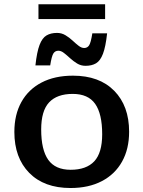

<svg xmlns="http://www.w3.org/2000/svg" viewBox="-20 -886 684 916"><path d="M316.5 11Q190.5 11 119.5 -61.2Q48.5 -133.5 48.5 -256.5Q48.5 -339 82 -399.2Q115.5 -459.5 178.2 -492.2Q241 -525 328 -525Q454 -525 525 -452.8Q596 -380.5 596 -257.5Q596 -175 562.2 -114.8Q528.5 -54.5 465.8 -21.8Q403 11 316.5 11ZM317 -76Q392 -76 429.8 -116.5Q467.5 -157 467.5 -245.5Q467.5 -343 434 -390.5Q400.5 -438 327 -438Q252 -438 214.2 -397.5Q176.5 -357 176.5 -268.5Q176.5 -171 210.2 -123.5Q244 -76 317 -76ZM491 -727Q484 -662.5 471.2 -629.2Q458.5 -596 438.2 -584Q418 -572 388 -572Q366 -572 348 -583Q330 -594 314.5 -608.2Q299 -622.5 285.2 -633.2Q271.5 -644 258.5 -644Q243 -644 234.8 -631.2Q226.5 -618.5 219.5 -574H149Q156 -638.5 168.8 -671.8Q181.5 -705 202 -717Q222.5 -729 252 -729Q274 -729 292.2 -718Q310.5 -707 325.8 -692.8Q341 -678.5 354.8 -667.8Q368.5 -657 381.5 -657Q397 -657 405.2 -669.8Q413.5 -682.5 420.5 -727ZM163.5 -795V-865.5H481.5V-795Z"/></svg>

Font: Newsreader 6pt Medium
Style: Regular
Weight: 500
Designer: Hugues Gentile
Foundry: Production Type
Version: Version 1.003; ttfautohint (v1.8.3)